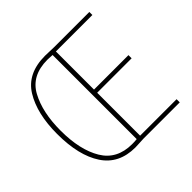

<svg xmlns="http://www.w3.org/2000/svg" viewBox="-177 -892 1072 1072"><g transform="rotate(-45 358.5 -356.5)"><path d="M55 -359Q55 -189 118.5 -93Q182 3 311 3Q331 3 347 1.5Q363 0 377 0H664V-25H376V-364H648V-389H376V-690H664V-714H384Q365 -714 351 -715Q337 -716 316 -716Q176 -716 115.5 -617.5Q55 -519 55 -359ZM349 -689V-25Q335 -23 311 -23Q192 -23 137 -114.5Q82 -206 82 -359Q82 -503 133 -597Q184 -691 310 -691Q323 -691 332.5 -690Q342 -689 349 -689Z"/></g></svg>

Font: Noto Sans Display SemiCondensed Thin
Style: Regular
Weight: 250
Width: 4
Designer: Monotype Design team
Foundry: Monotype Imaging Inc.
Version: 1.000